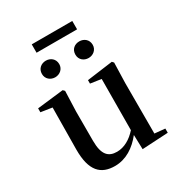

<svg xmlns="http://www.w3.org/2000/svg" viewBox="-203 -1002 1074 1153"><g transform="rotate(-30 333.5 -425.5)"><path d="M213 -625C244 -625 273 -647 273 -682C273 -719 244 -740 213 -740C181 -740 153 -719 153 -682C153 -647 181 -625 213 -625ZM445 -625C476 -625 505 -647 505 -682C505 -719 476 -740 445 -740C412 -740 385 -719 385 -682C385 -647 412 -625 445 -625ZM189 -809H470V-867H189ZM451 11 631 1V-28L559 -35V-385L563 -525L553 -536L374 -512V-488L449 -477L447 -123C408 -79 361 -52 311 -52C252 -52 218 -84 218 -181V-385L223 -525L212 -536L30 -515V-488L108 -476L105 -187C104 -37 161 16 258 16C335 16 399 -27 448 -89Z"/></g></svg>

Font: Noto Serif CJK SC SemiBold
Style: Regular
Weight: 600
Designer: Ryoko NISHIZUKA 西塚涼子 (kana & ideographs); Frank Grießhammer (Latin, Greek & Cyrillic); Wenlong ZHANG 张文龙 (bopomofo); San
Foundry: Adobe
Version: Version 2.001;hotconv 1.1.0;makeotfexe 2.6.0